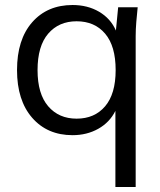

<svg xmlns="http://www.w3.org/2000/svg" viewBox="-20 -531 640 767"><path d="M441 216V-88Q418 -42 372.5 -16.5Q327 9 270 9Q169 9 108.5 -60.5Q48 -130 48 -251Q48 -373 108.5 -442Q169 -511 270 -511Q330 -511 376 -484Q422 -457 443 -409L452 -502H530Q527 -473 524.5 -443.5Q522 -414 522 -386V216ZM286 -57Q358 -57 400 -106.5Q442 -156 442 -251Q442 -347 400 -396.5Q358 -446 286 -446Q215 -446 172.5 -396.5Q130 -347 130 -251Q130 -156 172.5 -106.5Q215 -57 286 -57Z"/></svg>

Font: Mulish
Style: Regular
Weight: 400
Designer: Vernon Adams
Foundry: Vernon Adams
Version: Version 3.603; ttfautohint (v1.8.3)